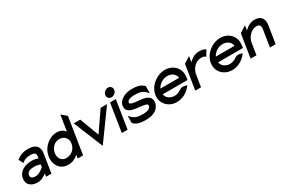

<svg xmlns="http://www.w3.org/2000/svg" viewBox="77 -1651 3916 2672"><g transform="rotate(-30 2035.0 -314.5)"><path d="M41 -137C27 -46 94 11 195 11C255 11 311 -25 341 -48L333 0H419L466 -296C484 -407 426 -462 309 -462C222 -462 169 -436 118 -397L155 -324L166 -332C205 -363 237 -371 295 -371C360 -371 382 -353 373 -298L369 -273C350 -281 314 -293 273 -293C162 -293 59 -250 41 -137ZM138 -138C146 -189 195 -204 259 -204C300 -204 339 -191 355 -186L349 -147C337 -135 276 -78 212 -78C159 -78 132 -97 138 -138Z M505 -226C486 -108 548 11 689 11C755 11 808 -17 850 -55L841 0H928L1020 -582L938 -651L898 -399C871 -435 829 -462 764 -462C654 -462 527 -367 505 -226ZM603 -226C614 -295 671 -363 752 -363C838 -363 882 -295 871 -226C858 -143 796 -84 708 -84C631 -84 591 -150 603 -226Z M1038 -451 1231 22 1573 -451H1470L1258 -143L1142 -451Z M1615 -573C1609 -533 1637 -502 1676 -502C1715 -502 1753 -533 1759 -573C1765 -613 1737 -644 1698 -644C1659 -644 1621 -613 1615 -573ZM1550 0H1643L1714 -451H1621Z M1749 -324C1736 -239 1801 -212 1870 -200C1923 -190 1993 -189 2037 -175C2058 -168 2069 -161 2066 -142C2059 -99 2011 -80 1939 -80C1851 -80 1808 -94 1758 -147L1740 -166L1739 -53C1783 -1 1855 11 1930 11C2083 11 2150 -57 2163 -137C2173 -203 2137 -235 2092 -253C2031 -277 1932 -270 1873 -290C1853 -297 1843 -303 1846 -320C1852 -355 1901 -371 1967 -371C2055 -371 2097 -357 2147 -304L2165 -285L2166 -398C2122 -450 2050 -462 1975 -462C1853 -462 1761 -400 1749 -324Z M2220 -226C2199 -95 2296 11 2432 11C2522 11 2609 -37 2664 -109L2672 -119L2662 -123C2661 -123 2601 -152 2553 -117C2522 -94 2485 -80 2447 -80C2376 -80 2322 -122 2312 -182H2711L2717 -224C2738 -356 2643 -462 2507 -462C2371 -462 2241 -357 2220 -226ZM2325 -267C2354 -327 2421 -371 2493 -371C2565 -371 2618 -328 2626 -267Z M2730 0H2823L2853 -190C2861 -241 2887 -281 2917 -309C2944 -334 2980 -355 3024 -355C3068 -355 3075 -350 3090 -338L3098 -331L3152 -420C3121 -435 3112 -447 3047 -447C2978 -447 2924 -413 2881 -369L2896 -461L2793 -395Z M3110 -226C3089 -95 3186 11 3322 11C3412 11 3499 -37 3554 -109L3562 -119L3552 -123C3551 -123 3491 -152 3443 -117C3412 -94 3375 -80 3337 -80C3266 -80 3212 -122 3202 -182H3601L3607 -224C3628 -356 3533 -462 3397 -462C3261 -462 3131 -357 3110 -226ZM3215 -267C3244 -327 3311 -371 3383 -371C3455 -371 3508 -328 3516 -267Z M3620 0H3714L3743 -186C3751 -237 3778 -277 3808 -305C3835 -330 3872 -351 3916 -351C3964 -351 3981 -320 3973 -271L3930 0H4022L4067 -281C4082 -376 4039 -443 3938 -443C3869 -443 3815 -409 3772 -365L3784 -442L3679 -375Z"/></g></svg>

Font: Charger Sport
Style: BdObl
Weight: 700
Designer: Jasper
Foundry: Cannot Into Space Fonts
Version: Version 1.1